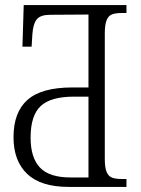

<svg xmlns="http://www.w3.org/2000/svg" viewBox="-20 -733 554 753"><path d="M33 -195Q33 -293 88 -341.5Q143 -390 263 -390H327V-676L177 -675Q139 -675 124.5 -657.5Q110 -640 107 -599L104 -550H68L73 -713H476V-682H458Q433 -682 419 -676.5Q405 -671 398 -653.5Q391 -636 391 -602V-109Q391 -76 398 -59Q405 -42 419 -36.5Q433 -31 458 -31H476V0H249Q140 0 86.5 -51Q33 -102 33 -195ZM327 -37V-354H270Q179 -354 139.5 -317Q100 -280 100 -193Q100 -115 136.5 -76Q173 -37 257 -37Z"/></svg>

Font: Noto Serif NarrowLight
Style: Regular
Weight: 300
Width: 4
Designer: Monotype Design Team
Foundry: Monotype Imaging Inc.
Version: Version 1.001